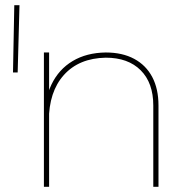

<svg xmlns="http://www.w3.org/2000/svg" viewBox="-20 -719 723 739"><path d="M35 -699H55L48 -440H30ZM570 -313Q570 -400 521.5 -448.5Q473 -497 387 -497Q284 -495 226 -430.5Q168 -366 168 -253H150Q150 -335 178 -393.5Q206 -452 259.5 -484Q313 -516 387 -517Q451 -517 496.5 -492.5Q542 -468 566 -422.5Q590 -377 590 -313V0H570ZM149 -517H169V0H149Z"/></svg>

Font: Alexandria Thin
Style: Regular
Weight: 250
Designer: Mohamed Gaber
Foundry: Kief Type Foundry
Version: Version 5.100